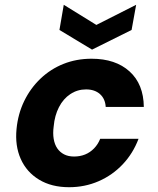

<svg xmlns="http://www.w3.org/2000/svg" viewBox="-20 -769 661 801"><path d="M268 12Q195 12 143 -19.5Q91 -51 66.5 -106Q42 -161 49 -231Q55 -294 81 -347.5Q107 -401 149 -441Q191 -481 245 -502.5Q299 -524 362 -524Q462 -524 520.5 -471Q579 -418 580 -323H421Q419 -357 397 -376.5Q375 -396 339 -396Q303 -396 273.5 -376.5Q244 -357 226 -322Q208 -287 204 -242Q200 -213 204 -189.5Q208 -166 219 -150Q230 -134 247.5 -125Q265 -116 289 -116Q314 -116 335 -124.5Q356 -133 372.5 -150Q389 -167 398 -190H558Q535 -129 492 -83.5Q449 -38 391.5 -13Q334 12 268 12ZM548 -749 529 -644 364 -562 228 -644 246 -749 382 -665Z"/></svg>

Font: DM Sans 12pt Black
Style: Italic
Weight: 900
Italic angle: -10°
Version: Version 4.004;gftools[0.9.30]